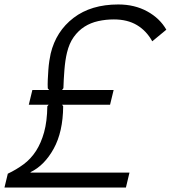

<svg xmlns="http://www.w3.org/2000/svg" viewBox="-35 -840 765 860"><path d="M710 -707 647 -655Q621 -702 578.5 -727.5Q536 -753 475 -753Q439 -753 405 -745.5Q371 -738 343.5 -720.5Q316 -703 295.5 -674.5Q275 -646 265 -604Q257 -571 253.5 -526.5Q250 -482 249 -445L243 -437H474L458 -371H243L248 -364Q247 -249 205.5 -174Q164 -99 102 -69V-67H545L529 0H-15L0 -62Q38 -80 70.5 -104Q103 -128 126 -163.5Q149 -199 162.5 -247.5Q176 -296 177 -364L183 -371H94L110 -437H185L179 -444Q178 -461 179 -482.5Q180 -504 181.5 -526Q183 -548 186 -567.5Q189 -587 192 -600Q216 -700 294.5 -760Q373 -820 495 -820Q568 -820 624.5 -789Q681 -758 710 -707Z"/></svg>

Font: TypoPRO Sinkin Sans
Style: 300 Light Italic
Weight: 300
Italic angle: -112°
Designer: Keith Bates
Foundry: K-Type
Version: Sinkin Sans (version 1.0)  by Keith Bates   •   © 2014   www